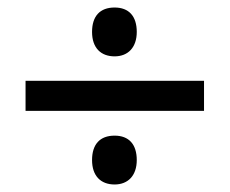

<svg xmlns="http://www.w3.org/2000/svg" viewBox="-20 -586 612 511"><path d="M225 -501C225 -458 249 -436 285 -436C321 -436 344 -460 344 -501C344 -543 323 -566 285 -566C246 -566 225 -543 225 -501ZM48 -291H523V-371H48ZM225 -160C225 -118 248 -95 285 -95C321 -95 344 -119 344 -160C344 -202 323 -225 285 -225C246 -225 225 -202 225 -160Z"/></svg>

Font: Noto Serif Oriya Medium
Style: Regular
Weight: 500
Designer: David Williams
Foundry: Google LLC, David Williams
Version: Version 1.051